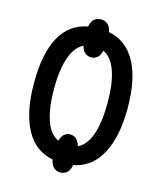

<svg xmlns="http://www.w3.org/2000/svg" viewBox="-122 -860 846 1007"><g transform="rotate(15 301.0 -356.5)"><path d="M302.2 58.6Q281.7 58.6 266.1 45.9Q250.5 33.2 245.1 3.4Q147.5 -15.1 97.2 -108.9Q46.9 -202.6 46.9 -358.9Q46.9 -681.6 244.6 -718.8Q249.5 -747.6 264.9 -760Q280.3 -772.5 302.2 -772.5Q321.8 -772.5 336.9 -760Q352.1 -747.6 357.9 -718.8Q455.1 -699.7 505.4 -607.7Q555.7 -515.6 555.7 -357.9Q555.7 -202.6 505.1 -108.9Q454.6 -15.1 356.9 3.9Q351.1 33.2 336.4 45.9Q321.8 58.6 302.2 58.6ZM248.5 -100.1Q255.9 -125.5 269.5 -136.7Q283.2 -147.9 301.8 -147.9Q319.3 -147.9 333.5 -136Q347.7 -124 354.5 -98.1Q399.9 -118.7 423.3 -184.8Q446.8 -251 446.8 -357.9Q446.8 -464.4 423.3 -530.5Q399.9 -596.7 354.5 -616.7Q348.6 -590.3 334.5 -578.4Q320.3 -566.4 301.8 -566.4Q283.2 -566.4 268.1 -577.9Q252.9 -589.4 247.6 -615.2Q202.1 -593.8 179.2 -527.3Q156.2 -460.9 156.2 -357.9Q156.2 -254.4 179.2 -187.5Q202.1 -120.6 248.5 -100.1Z"/></g></svg>

Font: Open Sans Condensed SemiBold
Style: Regular
Weight: 600
Width: 3
Designer: Monotype Design Team
Foundry: Monotype Imaging Inc.
Version: Version 3.000; ttfautohint (v1.8.4)